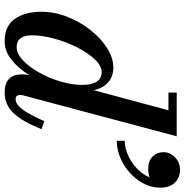

<svg xmlns="http://www.w3.org/2000/svg" viewBox="-4 -802 815 848"><g transform="rotate(90 404.0 -377.5)"><path d="M651.6 -691.5Q651.6 -720.4 674.4 -742.5Q697.2 -764.6 729.5 -764.6Q762.8 -764.6 785.6 -742.3Q808.4 -720 808.4 -677.2Q808.4 -638.3 790.3 -603.8Q772.3 -569.4 742.4 -542.5Q712.4 -515.7 675.6 -500.5Q638.8 -485.3 601.3 -485.3V-520.4Q631.7 -520.4 664.2 -534.7Q696.8 -548.9 723.4 -573.9Q750 -598.8 762.8 -630.2Q744.7 -624 726.7 -624Q689.6 -624 670.6 -643.7Q651.6 -663.4 651.6 -691.5ZM550 -153Q515 -65 477.5 -27.5Q440 10 389 10Q347 10 327.5 -9.8Q308 -29.5 308 -64.5Q308 -68 308.2 -75.8Q308.5 -83.5 310 -91.5L311 -98.5Q282.5 -52 244.2 -21Q206 10 161 10Q94.5 10 63 -34.8Q31.5 -79.5 31.5 -152.5Q31.5 -210 53.5 -266.2Q75.5 -322.5 111.8 -368.5Q148 -414.5 191.5 -442.2Q235 -470 277.5 -470Q317.5 -470 343 -447.2Q368.5 -424.5 378 -384L466.5 -713.5H388.5V-750H581.5L401 -73Q399 -65.5 399 -57.5Q399 -50 403 -44.2Q407 -38.5 417.5 -38.5Q439.5 -38.5 462.2 -68Q485 -97.5 514.5 -165ZM354.5 -334Q354.5 -376.5 339.5 -397.5Q324.5 -418.5 298.5 -418.5Q270.5 -418.5 241.8 -388.2Q213 -358 188.8 -310.2Q164.5 -262.5 150 -209Q135.5 -155.5 135.5 -109Q135.5 -78.5 148 -60.8Q160.5 -43 188 -43Q216 -43 245.2 -70.2Q274.5 -97.5 299.2 -141.2Q324 -185 339.2 -235.8Q354.5 -286.5 354.5 -334Z"/></g></svg>

Font: Bodoni* 06pt Medium
Style: Italic
Weight: 500
Italic angle: -13°
Version: Version 2.3